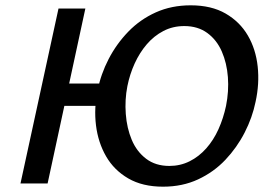

<svg xmlns="http://www.w3.org/2000/svg" viewBox="-20 -690 1016 722"><path d="M593 12Q516 12 462.5 -19Q409 -50 379 -102Q349 -154 341 -218.5Q333 -283 347 -350Q359 -411 388.5 -468Q418 -525 462.5 -571Q507 -617 566 -643.5Q625 -670 697 -670Q775 -670 828.5 -639Q882 -608 912 -556.5Q942 -505 949 -440Q956 -375 941 -307Q929 -248 900 -191.5Q871 -135 827.5 -89Q784 -43 725 -15.5Q666 12 593 12ZM57 0 200 -658H301L159 0ZM152 -292 170 -376H406L388 -292ZM617 -66Q658 -66 693 -83.5Q728 -101 755.5 -132Q783 -163 801.5 -204Q820 -245 830 -292Q841 -347 837 -400Q833 -453 814 -496.5Q795 -540 759.5 -566Q724 -592 673 -592Q630 -592 594.5 -573.5Q559 -555 532 -523.5Q505 -492 486.5 -451.5Q468 -411 459 -366Q449 -315 453 -261.5Q457 -208 475.5 -164Q494 -120 529.5 -93Q565 -66 617 -66Z"/></svg>

Font: Ysabeau SemiBold
Style: Italic
Weight: 600
Italic angle: -12°
Designer: Christian Thalmann (Catharsis Fonts)
Version: Version 2.002